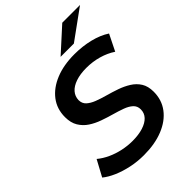

<svg xmlns="http://www.w3.org/2000/svg" viewBox="-256 -1015 1146 1146"><g transform="rotate(-45 317.5 -442.0)"><path d="M270 10Q215 10 163.5 -1Q112 -12 69.5 -30.5Q27 -49 -1 -72L54 -174Q83 -150 120 -133Q157 -116 198.5 -107Q240 -98 282 -98Q333 -98 371 -110Q409 -122 429.5 -144Q450 -166 450 -197Q450 -225 431 -242.5Q412 -260 380.5 -271.5Q349 -283 311.5 -293.5Q274 -304 236 -317.5Q198 -331 167 -351.5Q136 -372 116.5 -404Q97 -436 97 -484Q97 -553 135.5 -603.5Q174 -654 242.5 -682Q311 -710 402 -710Q470 -710 531 -695Q592 -680 636 -651L585 -548Q546 -574 497 -588Q448 -602 395 -602Q343 -602 305 -589Q267 -576 247 -553Q227 -530 226 -499Q226 -470 245 -452.5Q264 -435 295 -423Q326 -411 364 -400.5Q402 -390 439.5 -377Q477 -364 509 -344Q541 -324 560 -293.5Q579 -263 579 -217Q579 -148 540.5 -97Q502 -46 432.5 -18Q363 10 270 10ZM333 -757 484 -894H634L445 -757Z"/></g></svg>

Font: Montserrat Thin SemiBold
Style: Italic
Weight: 600
Italic angle: -11.3°
Version: Version 9.000